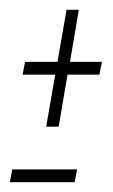

<svg xmlns="http://www.w3.org/2000/svg" viewBox="-27 -471 230 391"><path d="M67 -213H92.5L110.5 -319H175.5L180.5 -345H115.5L133.5 -451H108.5L90 -345H24L19 -319H85.5ZM-7 -100H125L130 -126H-2Z"/></svg>

Font: Anybody UltraCondensed ExtraLight
Style: Italic
Weight: 250
Width: 1
Italic angle: -10°
Version: Version 1.113;gftools[0.9.25]